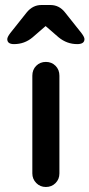

<svg xmlns="http://www.w3.org/2000/svg" viewBox="-20 -746 357 766"><path d="M217 -444V-54Q217 -31 201.5 -15.5Q186 0 163 0Q140 0 124.5 -16Q109 -32 109 -54V-444Q109 -468 124.5 -483.5Q140 -499 163 -499Q186 -499 201.5 -483.5Q217 -468 217 -444ZM162 -642 110 -597Q78 -570 36 -570Q9 -570 9 -590Q9 -598 21 -614L87 -697Q111 -726 145 -726H181Q216 -726 239 -697L305 -614Q317 -598 317 -590Q317 -570 288 -570Q247 -570 214 -597Z"/></svg>

Font: Quicksand
Style: Bold
Weight: 700
Designer: Andrew Paglinawan
Foundry: Andrew Paglinawan
Version: 1.002